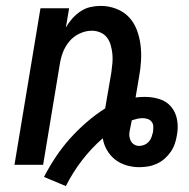

<svg xmlns="http://www.w3.org/2000/svg" viewBox="-20 -558 640 650"><path d="M203 72 129 41Q147 6 169 -27Q191 -60 217 -89Q243 -118 273 -144Q303 -170 336 -191L357 -313Q359 -328 360.5 -344Q362 -360 360.5 -375Q359 -390 355 -404.5Q351 -419 342.5 -430.5Q334 -442 320 -448Q306 -454 291 -454Q270 -454 249.5 -444.5Q229 -435 214.5 -417.5Q200 -400 192.5 -379.5Q185 -359 182 -338L126 0H29L117 -530H214L203 -465Q212 -481 224.5 -495Q237 -509 252.5 -519.5Q268 -530 285.5 -534Q303 -538 321 -538Q348 -538 373 -528.5Q398 -519 415.5 -501Q433 -483 442.5 -458.5Q452 -434 455.5 -407.5Q459 -381 457.5 -353.5Q456 -326 451 -299L439 -228Q447 -229 454.5 -229.5Q462 -230 470 -230Q496 -230 520 -222.5Q544 -215 559.5 -196.5Q575 -178 579.5 -152.5Q584 -127 579 -101Q577 -87 572 -72Q567 -57 558 -44Q549 -31 537 -20.5Q525 -10 510.5 -3.5Q496 3 481 5.5Q466 8 451 8Q429 8 407.5 1.5Q386 -5 369.5 -18Q353 -31 342 -50Q331 -69 328 -90Q289 -56 257.5 -15Q226 26 203 72ZM451 -64Q460 -64 468.5 -67.5Q477 -71 483.5 -78Q490 -85 493 -94Q496 -103 498 -111Q499 -120 499 -129Q499 -138 494 -145Q489 -152 480.5 -155Q472 -158 463 -158Q454 -158 445 -156Q436 -154 427 -151L426 -150Q425 -145 424 -140Q423 -135 422 -130Q421 -126 420.5 -122Q420 -118 419 -115Q417 -106 418 -97Q419 -88 423 -80.5Q427 -73 434.5 -68.5Q442 -64 451 -64Z"/></svg>

Font: Iosevka Curly Medium Extended
Style: Italic
Weight: 500
Width: 7
Italic angle: -9°
Monospace: yes
Designer: Belleve Invis
Foundry: Belleve Invis
Version: Version 11.1.0; ttfautohint (v1.8.3)